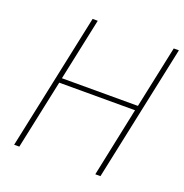

<svg xmlns="http://www.w3.org/2000/svg" viewBox="-128 -829 906 945"><g transform="rotate(20 325.0 -357.0)"><path d="M47 0 198 -714H225L156 -388H554L623 -714H650L499 0H472L548 -363H151L74 0Z"/></g></svg>

Font: Noto Sans Disp Thin
Style: Italic
Weight: 100
Italic angle: -12°
Designer: Monotype Design Team
Foundry: Monotype Imaging Inc.
Version: Version 2.000;GOOG;noto-source:20170915:90ef993387c0